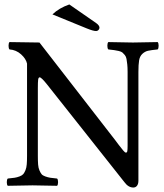

<svg xmlns="http://www.w3.org/2000/svg" viewBox="-20 -837 739 867"><path d="M293 -816.9 414.1 -732.9Q429.2 -722.2 429.2 -711.9Q429.2 -706.1 424.6 -701.4Q419.9 -696.8 414.1 -696.8Q400.9 -696.8 371.1 -709L216.8 -772Q246.6 -800.8 293 -816.9ZM556.2 -512.2Q556.2 -532.2 554.7 -546.1Q553.2 -560.1 551.3 -570.8Q549.3 -581.5 543.7 -588.4Q538.1 -595.2 533 -599.6Q527.8 -604 516.6 -606.7Q505.4 -609.4 496.1 -610.6Q486.8 -611.8 469.2 -613.8Q464.8 -618.2 464.8 -630.4Q464.8 -642.6 469.2 -647Q568.8 -645 580.1 -645Q594.2 -645 691.9 -647Q696.3 -642.6 696.3 -630.4Q696.3 -618.2 691.9 -613.8Q662.1 -610.8 648.2 -607.7Q634.3 -604.5 622.8 -593.8Q611.3 -583 608.2 -564.7Q605 -546.4 605 -512.2V-21Q605 -6.8 598.9 1.5Q592.8 9.8 582 9.8Q559.6 9.8 542 -14.2L192.9 -455.1Q167 -487.8 159.2 -487.8Q153.8 -487.8 152.3 -477.5Q150.9 -467.3 150.9 -439V-132.8Q150.9 -109.4 152.1 -94Q153.3 -78.6 158.2 -67.4Q163.1 -56.2 168 -50.3Q172.9 -44.4 184.6 -40.3Q196.3 -36.1 206.8 -34.4Q217.3 -32.7 237.8 -30.8Q242.2 -26.4 242.2 -14.4Q242.2 -2.4 237.8 2Q138.2 0 127 0Q112.8 0 15.1 2Q10.7 -2.4 10.7 -14.4Q10.7 -26.4 15.1 -30.8Q35.2 -32.7 46.1 -34.4Q57.1 -36.1 68.6 -40.5Q80.1 -44.9 85.2 -51Q90.3 -57.1 95 -68.4Q99.6 -79.6 100.8 -94.7Q102.1 -109.9 102.1 -132.8V-549.8Q97.2 -571.8 75 -591.8Q52.7 -611.8 22.9 -613.8Q18.6 -618.2 18.6 -630.4Q18.6 -642.6 22.9 -647L158.2 -645L501 -203.1L515.6 -183.6L528.3 -167.5L536.6 -157.2Q541 -151.9 543.7 -149.9Q546.4 -147.9 548.8 -147.9Q553.7 -147.9 554.9 -154.8Q556.2 -161.6 556.2 -178.2Z"/></svg>

Font: Linux Libertine G
Style: Regular
Weight: 400
Designer: Philipp H. Poll
Foundry: Philipp H. Poll
Version: Version 4.7.5